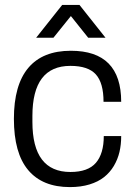

<svg xmlns="http://www.w3.org/2000/svg" viewBox="-20 -743 545 775"><path d="M126 -590.8 231 -723.1H300.8L405.8 -590.8H335.9L266.1 -678.2L195.8 -590.8ZM262.2 12.2Q151.4 12.2 93.8 -56.4Q36.1 -125 36.1 -263.2Q36.1 -399.9 94.2 -469Q152.3 -538.1 266.1 -538.1Q469.2 -538.1 469.2 -332H397.9Q397.9 -408.2 366.9 -442.6Q335.9 -477.1 264.2 -477.1Q110.8 -477.1 110.8 -274.9V-251Q110.8 -48.8 264.2 -48.8Q335.4 -48.8 367.2 -85.9Q398.9 -123 398.9 -193.8H469.2Q469.2 -159.2 462.2 -129.4Q455.1 -99.6 439.5 -73.2Q423.8 -46.9 400.1 -28.1Q376.5 -9.3 341.3 1.5Q306.2 12.2 262.2 12.2Z"/></svg>

Font: Archivo Light
Style: Regular
Weight: 300
Designer: Hector Gatti
Foundry: Omnibus-Type
Version: Version 2.001